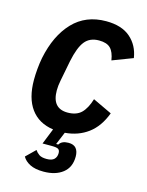

<svg xmlns="http://www.w3.org/2000/svg" viewBox="-113 -604 674 883"><g transform="rotate(15 224.0 -162.5)"><path d="M282 -534Q356 -534 397.5 -498Q439 -462 448 -403L351 -366Q345 -405 327.5 -422.5Q310 -440 273 -440Q229 -440 205.5 -410.5Q182 -381 168 -313L149 -215Q144 -190 144 -168Q144 -82 218 -82Q260 -82 283 -104.5Q306 -127 320 -173L411 -130Q386 -63 339.5 -28.5Q293 6 230 11L205 71H215Q227 51 259 51Q284 51 295.5 65Q307 79 307 104Q307 155 272.5 182Q238 209 181 209Q141 209 116.5 196.5Q92 184 81 164L125 121Q132 132 144 140.5Q156 149 180 149Q205 149 216 138Q227 127 227 109Q227 95 219 90Q211 85 188 85H144L174 10Q104 0 67 -50.5Q30 -101 30 -188Q30 -212 32.5 -240Q35 -268 40 -294Q63 -406 124 -470Q185 -534 282 -534Z"/></g></svg>

Font: IBM Plex Sans Cond SmBld
Style: Italic
Weight: 600
Width: 3
Italic angle: -11°
Designer: Mike Abbink, Paul van der Laan, Pieter van Rosmalen
Foundry: Bold Monday
Version: Version 1.3